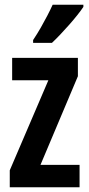

<svg xmlns="http://www.w3.org/2000/svg" viewBox="-20 -786 373 806"><path d="M314 0H21V-71L183 -449H31V-543H307V-466L150 -94H314ZM330 -757Q320 -742 304.5 -722.5Q289 -703 270 -681.5Q251 -660 232.5 -640.5Q214 -621 198 -606H119V-618Q137 -645 151.5 -670.5Q166 -696 178.5 -720Q191 -744 201 -766H330Z"/></svg>

Font: Noto Sans Display ExtraCondensed SemiBold
Style: Regular
Weight: 600
Width: 2
Designer: Monotype Design Team
Foundry: Monotype Imaging Inc.
Version: Version 2.003